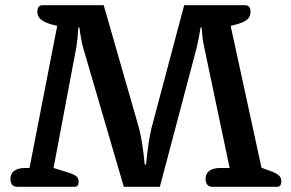

<svg xmlns="http://www.w3.org/2000/svg" viewBox="-20 -715 1114 735"><path d="M45 0Q33 0 26.5 -8Q20 -16 20 -30Q20 -51 35 -61.5Q50 -72 76 -72H93L199 -616L179 -621Q150 -629 136.5 -640.5Q123 -652 123 -670Q123 -695 143 -695H377L512 -225Q525 -177 534 -85H539Q548 -177 560 -225L685 -695H920Q928 -695 933.5 -689Q939 -683 939 -670Q939 -651 926 -640Q913 -629 883 -621L863 -616L981 -73L1019 -59Q1039 -51 1048 -43Q1057 -35 1057 -22Q1057 0 1042 0H792Q780 0 773.5 -8Q767 -16 767 -30Q767 -51 782 -61.5Q797 -72 823 -72H859L762 -533Q755 -562 752 -610H748Q740 -562 733 -533L592 0H454L298 -533Q290 -562 284 -610H280Q277 -562 272 -533L185 -72L240 -55Q265 -47 273 -39.5Q281 -32 281 -19Q281 0 266 0Z"/></svg>

Font: Maitree Semibold
Style: Regular
Weight: 600
Designer: CadsonDemak Team
Foundry: CadsonDemak
Version: Version 1.010